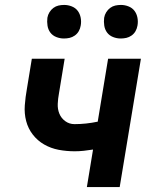

<svg xmlns="http://www.w3.org/2000/svg" viewBox="-20 -758 640 778"><path d="M332 0 357 -152Q338 -149 319.5 -147Q301 -145 283 -145Q249 -145 217.5 -151Q186 -157 159 -172.5Q132 -188 113 -212.5Q94 -237 86 -267.5Q78 -298 80.5 -331.5Q83 -365 89 -398L109 -520H242L219 -380Q215 -359 214 -337.5Q213 -316 220.5 -297.5Q228 -279 244.5 -267Q261 -255 282 -255Q305 -255 328.5 -257.5Q352 -260 376 -265L418 -520H551L465 0ZM469 -602Q453 -602 438 -608Q423 -614 414 -626Q405 -638 402.5 -654Q400 -670 402 -686Q404 -698 410.5 -708.5Q417 -719 426.5 -726Q436 -733 447 -735.5Q458 -738 470 -738Q486 -738 501 -732Q516 -726 525 -714Q534 -702 537 -686Q540 -670 537 -654Q535 -642 529 -631.5Q523 -621 513 -614Q503 -607 492 -604.5Q481 -602 469 -602ZM239 -602Q223 -602 208 -608Q193 -614 184 -626Q175 -638 172.5 -654Q170 -670 172 -686Q174 -698 180.5 -708.5Q187 -719 196.5 -726Q206 -733 217 -735.5Q228 -738 240 -738Q256 -738 271 -732Q286 -726 295 -714Q304 -702 307 -686Q310 -670 307 -654Q305 -642 299 -631.5Q293 -621 283 -614Q273 -607 262 -604.5Q251 -602 239 -602Z"/></svg>

Font: Iosevka Aile Extrabold
Style: Italic
Weight: 800
Italic angle: -9°
Designer: Belleve Invis
Foundry: Belleve Invis
Version: Version 31.1.0; ttfautohint (v1.8.4)